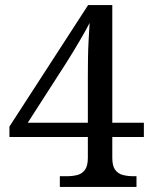

<svg xmlns="http://www.w3.org/2000/svg" viewBox="-20 -734 599 754"><path d="M215 0V-42H243Q266 -42 284.5 -47Q303 -52 314 -67.5Q325 -83 325 -114V-196H17V-237L326 -714H421V-252H545V-196H421V-114Q421 -83 432 -67.5Q443 -52 462 -47Q481 -42 503 -42H516V0ZM89 -252H325V-437Q325 -466 325.5 -502.5Q326 -539 328 -576Q330 -613 332 -644Q327 -634 316 -614Q305 -594 291 -570.5Q277 -547 264 -525.5Q251 -504 242 -490Z"/></svg>

Font: Noto Serif Ethiopic
Style: Regular
Weight: 400
Designer: Monotype Design Team
Foundry: Monotype Imaging Inc.
Version: Version 2.102